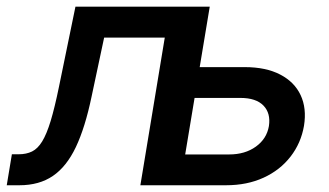

<svg xmlns="http://www.w3.org/2000/svg" viewBox="-42 -549 974 569"><path d="M-22 0 -6.8 -91.8H13.2Q36.1 -91.8 53 -100.1Q69.8 -108.4 83 -129.9Q96.2 -151.4 108.2 -190.7Q120.1 -230 132.8 -292L181.6 -529.3H566.9L479 0H374L446.3 -437.5H266.6L229.5 -263.2Q210.4 -171.4 182.9 -113.3Q155.3 -55.2 114.7 -27.6Q74.2 0 15.6 0ZM525.4 -350.1H683.1Q746.1 -350.1 788.3 -328.1Q830.6 -306.2 848.9 -267.1Q867.2 -228 858.9 -176.3Q850.1 -125 819.1 -85Q788.1 -44.9 739.3 -22.5Q690.4 0 627.9 0H387.2L474.6 -529.3H579.6L506.8 -91.3H637.2Q684.1 -91.3 716.3 -114.5Q748.5 -137.7 754.9 -175.3Q760.7 -213.4 738.8 -236.1Q716.8 -258.8 670.4 -258.8H509.8Z"/></svg>

Font: Inter 24pt Medium
Style: Italic
Weight: 500
Italic angle: -9.3988°
Designer: Rasmus Andersson
Foundry: rsms
Version: Version 4.001;git-66647c0bb